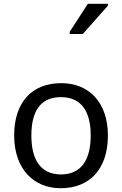

<svg xmlns="http://www.w3.org/2000/svg" viewBox="-20 -986 645 1016"><path d="M349 -806H418L551 -956V-966H445L349 -818ZM551 -269C551 -446 449 -546 304 -546C150 -546 55 -446 55 -269C55 -91 159 10 301 10C454 10 551 -91 551 -269ZM146 -269C146 -396 193 -472 302 -472C411 -472 460 -396 460 -269C460 -142 411 -63 303 -63C194 -63 146 -142 146 -269Z"/></svg>

Font: Noto Sans Tifinagh Agraw Imazighen
Style: Regular
Weight: 400
Designer: JamraPatel
Foundry: JamraPatel LLC
Version: Version 2.006